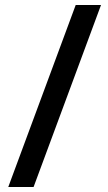

<svg xmlns="http://www.w3.org/2000/svg" viewBox="-20 -740 432 766"><path d="M383 -720H282L13 6H114Z"/></svg>

Font: Noto Sans Georgian ExtraCondensed SemiBold
Style: Regular
Weight: 600
Width: 2
Designer: Monotype Design Team, Akaki Razmadze
Foundry: Google LLC
Version: Version 2.005